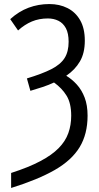

<svg xmlns="http://www.w3.org/2000/svg" viewBox="-20 -744 489 944"><path d="M34.7 180.2V106.4Q121.1 78.6 178.2 48.3Q235.4 18.1 268.6 -15.9Q301.8 -49.8 315.9 -89.4Q330.1 -128.9 330.1 -175.3Q330.1 -236.3 307.4 -273.4Q284.7 -310.5 245.6 -338.4Q219.7 -326.2 190.2 -316.4Q160.6 -306.6 129.4 -297.4L112.3 -358.4Q187 -380.9 232.2 -403.8Q277.3 -426.8 297.4 -458.3Q317.4 -489.7 317.4 -538.6Q317.4 -580.1 304 -605.2Q290.5 -630.4 267.3 -641.8Q244.1 -653.3 215.3 -653.3Q172.4 -653.3 136.7 -638.4Q101.1 -623.5 68.8 -594.2L30.3 -649.9Q72.3 -688 120.6 -706.1Q168.9 -724.1 222.7 -724.1Q272.5 -724.1 311.8 -704.3Q351.1 -684.6 374 -644.8Q397 -605 397 -543.9Q397 -482.9 372.8 -441.7Q348.6 -400.4 305.7 -371.6Q334 -354.5 357.9 -328.1Q381.8 -301.8 396.2 -264.2Q410.6 -226.6 410.6 -175.3Q410.6 -85 371.6 -20.5Q332.5 43.9 249.5 91.6Q166.5 139.2 34.7 180.2Z"/></svg>

Font: Open Sans Condensed
Style: Regular
Weight: 400
Width: 3
Designer: Monotype Design Team
Foundry: Monotype Imaging Inc.
Version: Version 3.000